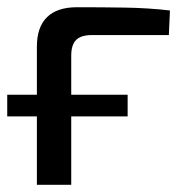

<svg xmlns="http://www.w3.org/2000/svg" viewBox="-25 -511 511 531"><path d="M-5 -189V-249H328V-189ZM188 -491Q253 -491 319.5 -490Q386 -489 445 -482L442 -414H229Q199 -414 185.5 -400.5Q172 -387 172 -357V0H77V-382Q77 -436 105 -463.5Q133 -491 188 -491Z"/></svg>

Font: Exo 2 Medium
Style: Regular
Weight: 500
Designer: Natanael Gama
Foundry: Natanael Gama
Version: Version 2.010